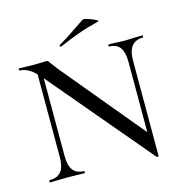

<svg xmlns="http://www.w3.org/2000/svg" viewBox="-116 -893 962 1015"><g transform="rotate(-15 365.0 -386.0)"><path d="M122 -602 148 -600V-114Q148 -62 167.5 -37Q187 -12 227 -12Q229 -12 229 -6Q229 0 227 0Q201 0 187 -1L136 -2L82 -1Q67 0 38 0Q36 0 36 -6Q36 -12 38 -12Q81 -12 101.5 -37Q122 -62 122 -114ZM617 15 146 -543Q113 -582 87 -597.5Q61 -613 35 -613Q33 -613 33 -619Q33 -625 35 -625L74 -624Q86 -623 108 -623L159 -624Q169 -625 182 -625Q190 -625 194 -621Q198 -617 206 -605L230 -573L620 -103L628 13Q628 15 623.5 16Q619 17 617 15ZM628 13 603 -18V-510Q603 -562 584 -587.5Q565 -613 525 -613Q523 -613 523 -619Q523 -625 525 -625L565 -624Q595 -622 616 -622Q634 -622 668 -624L710 -625Q712 -625 712 -619Q712 -613 710 -613Q628 -613 628 -510ZM279 -678Q275 -678 274 -682.5Q273 -687 276 -689Q312 -709 379 -755Q411 -777 427 -787Q432 -790 454.5 -783Q477 -776 494.5 -767Q512 -758 503 -756Q441 -741 389.5 -722.5Q338 -704 281 -679Z"/></g></svg>

Font: Cormorant SC Medium
Style: Regular
Weight: 500
Designer: Christian Thalmann (Catharsis Fonts)
Foundry: Catharsis Fonts
Version: Version 4.000